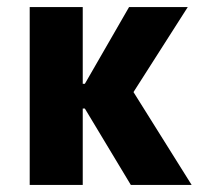

<svg xmlns="http://www.w3.org/2000/svg" viewBox="-20 -523 562 543"><path d="M64 0V-503H214V-286H220L345 -503H511L338 -232L346 -281L522 0H350L220 -216H214V0Z"/></svg>

Font: Nunito Sans 7pt Condensed ExtraBold
Style: Regular
Weight: 800
Width: 3
Designer: Vernon Adams
Foundry: Vernon Adams
Version: Version 3.101;gftools[0.9.27]